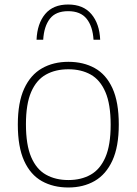

<svg xmlns="http://www.w3.org/2000/svg" viewBox="-20 -822 606 851"><path d="M283 9Q216 9 165.5 -19.2Q115 -47.5 87 -109Q59 -170.5 59 -270Q59 -368 87.2 -429.2Q115.5 -490.5 166 -519.2Q216.5 -548 283 -548Q350 -548 400.2 -520Q450.5 -492 478.5 -430.8Q506.5 -369.5 506.5 -270Q506.5 -172 478.2 -110.5Q450 -49 399.8 -20Q349.5 9 283 9ZM283 -24Q340 -24 382 -47.8Q424 -71.5 447.2 -125.2Q470.5 -179 470.5 -269Q470.5 -360 447.2 -414Q424 -468 382 -491.5Q340 -515 283 -515Q226 -515 183.8 -491.5Q141.5 -468 118.2 -414.5Q95 -361 95 -271.5Q95 -180 118.2 -125.8Q141.5 -71.5 183.8 -47.8Q226 -24 283 -24ZM142 -646Q145 -717.5 180.2 -759.8Q215.5 -802 282 -802Q349 -802 385 -759.5Q421 -717 424 -646H394.5Q391 -705 364 -738.8Q337 -772.5 282 -772.5Q227 -772.5 201 -738.8Q175 -705 171.5 -646Z"/></svg>

Font: Encode Sans SemiExpanded SemiExpanded Thin
Style: Regular
Weight: 100
Width: 6
Designer: Multiple Designers
Foundry: Impallari Type
Version: Version 3.000; ttfautohint (v1.8.3) -l 8 -r 50 -G 200 -x 14 